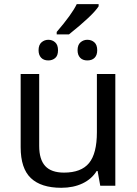

<svg xmlns="http://www.w3.org/2000/svg" viewBox="-20 -891 658 921"><path d="M168 -536.1V-190.9Q168 -126 197 -94.5Q226.1 -63 287.1 -63Q369.6 -63 407.2 -108.9Q444.8 -154.8 444.8 -256.8V-536.1H533.2V0H460.9L448.2 -70.8H443.8Q419.9 -32.2 376 -11.2Q332 9.8 273.9 9.8Q177.2 9.8 128.2 -36.6Q79.1 -83 79.1 -185.1V-536.1ZM446.3 -649.9Q446.3 -626.5 433.8 -613.8Q421.4 -601.1 398.9 -601.1Q376.5 -601.1 364.3 -614.3Q352.1 -627.4 352.1 -649.9Q352.1 -675.8 366.2 -688Q380.4 -700.2 398.9 -700.2Q418.9 -700.2 432.6 -688Q446.3 -675.8 446.3 -649.9ZM258.3 -649.9Q258.3 -624 244.6 -612.5Q231 -601.1 211.9 -601.1Q189.5 -601.1 177.2 -614.3Q165 -627.4 165 -649.9Q165 -675.8 179.2 -688Q193.4 -700.2 211.9 -700.2Q231 -700.2 244.6 -688Q258.3 -675.8 258.3 -649.9ZM252 -737.8Q324.7 -822.3 348.1 -871.1H453.1V-860.8Q425.3 -817.4 311 -726.1H252Z"/></svg>

Font: Noto Sans Southeast Asian
Style: Regular
Weight: 400
Designer: Monotype Design Team
Foundry: Monotype Imaging Inc.
Version: Version 1.06 uh; ttfautohint (v1.4.1)